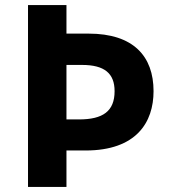

<svg xmlns="http://www.w3.org/2000/svg" viewBox="-20 -734 668 754"><path d="M583 -376C583 -513 504 -602 328 -602H241V-714H90V0H241V-143H316C516 -143 583 -254 583 -376ZM290 -265H241V-479H302C390 -479 430 -446 430 -376C430 -297 384 -265 290 -265Z"/></svg>

Font: Noto Sans Arabic UI
Style: Bold
Weight: 700
Designer: Monotype Design Team, Nadine Chahine and Nizar Qandah
Foundry: Monotype Imaging Inc.
Version: Version 2.010